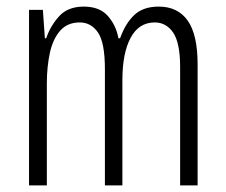

<svg xmlns="http://www.w3.org/2000/svg" viewBox="-20 -562 685 582"><path d="M461 -542Q519 -542 549 -499.5Q579 -457 579 -367V0H526V-359Q526 -432 505 -463Q484 -494 449 -494Q401 -494 376 -447.5Q351 -401 351 -319V0H298V-352Q298 -433 277 -463.5Q256 -494 222 -494Q184 -494 162 -468.5Q140 -443 131 -401Q122 -359 122 -309V0H68V-532H110L116 -446H120Q133 -484 159.5 -513Q186 -542 234 -542Q282 -542 307 -513.5Q332 -485 339 -446H344Q360 -491 387 -516.5Q414 -542 461 -542Z"/></svg>

Font: Noto Sans Ethiopic ExtraCondensed Light
Style: Regular
Weight: 300
Width: 2
Designer: Monotype Design Team
Foundry: Monotype Imaging Inc.
Version: Version 2.102; ttfautohint (v1.8.4.7-5d5b)